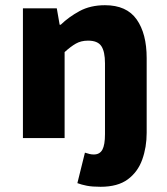

<svg xmlns="http://www.w3.org/2000/svg" viewBox="-20 -530 640 737"><path d="M366 187Q334 187 313.5 183Q293 179 277 173L306 56Q316 59 323.5 61Q331 63 340 63Q363 63 373 44.5Q383 26 383 -15V-287Q383 -332 369 -353Q355 -374 318 -374Q291 -374 271 -362.5Q251 -351 228 -330V0H68V-498H198L209 -435H213Q244 -465 285.5 -487.5Q327 -510 383 -510Q466 -510 504.5 -455.5Q543 -401 543 -307V-20Q543 35 526 82.5Q509 130 470.5 158.5Q432 187 366 187Z"/></svg>

Font: Source Code Pro ExtraBold
Style: Regular
Weight: 800
Monospace: yes
Designer: Paul D. Hunt, Teo Tuominen
Foundry: Adobe Systems Incorporated
Version: Version 1.018;hotconv 1.0.116;makeotfexe 2.5.65601